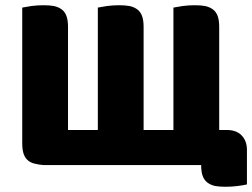

<svg xmlns="http://www.w3.org/2000/svg" viewBox="-20 -631 964 734"><path d="M848 -134Q883 -134 903 -114Q924 -93 924 -58V74Q913 77 889 80Q866 83 843 83Q820 83 802 80Q785 76 773 67Q761 58 755 42Q749 26 749 0H147Q131 -1 119 -4Q101 -7 89 -16Q77 -25 71 -41Q65 -57 65 -83V-602Q76 -604 100 -608Q124 -611 146 -611Q169 -611 186 -608Q204 -604 216 -595Q228 -586 234 -570Q240 -554 240 -528V-134H354V-602Q365 -604 389 -608Q413 -611 435 -611Q458 -611 475 -608Q493 -604 505 -595Q517 -586 523 -570Q529 -554 529 -528V-134H643V-602Q653 -604 678 -608Q702 -611 724 -611Q747 -611 764 -608Q782 -604 794 -595Q806 -586 812 -570Q818 -554 818 -528V-134H848Z"/></svg>

Font: Baloo Cyrillic
Style: Regular
Weight: 400
Designer: Ek Type, Denis Ignatov
Foundry: Ek Type
Version: Version 1.50 July 26, 2019